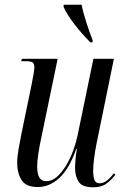

<svg xmlns="http://www.w3.org/2000/svg" viewBox="-20 -786 533 816"><path d="M376 10Q329 10 314 -14Q299 -38 299 -72Q299 -86 301 -109.5Q303 -133 307 -153H304Q274 -68 232 -29.5Q190 9 140 9Q91 9 72 -20.5Q53 -50 53 -93Q53 -119 59.5 -156Q66 -193 72 -222L114 -425Q119 -450 122.5 -470.5Q126 -491 126 -500Q126 -515 119 -520.5Q112 -526 87 -526H70L73 -536H225L156 -203Q149 -172 143.5 -136.5Q138 -101 138 -80Q138 -46 147.5 -31Q157 -16 176 -16Q201 -16 222.5 -35Q244 -54 262 -84.5Q280 -115 292 -148.5Q304 -182 310 -212L377 -536H464L390 -174Q384 -144 380 -113.5Q376 -83 376 -60Q376 -35 381.5 -21Q387 -7 403 -7Q420 -7 435.5 -19.5Q451 -32 464 -50L470 -43Q453 -21 432 -5.5Q411 10 376 10ZM364 -606Q329 -641 297.5 -681.5Q266 -722 250 -757L251 -766H327Q333 -734 347 -690.5Q361 -647 374 -614L373 -606Z"/></svg>

Font: Noto Serif Display ExtraCondensed
Style: Italic
Weight: 400
Width: 2
Italic angle: -12°
Designer: Monotype Design Team
Foundry: Monotype Imaging Inc.
Version: Version 2.009